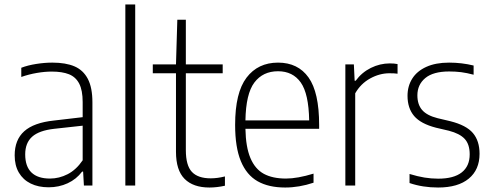

<svg xmlns="http://www.w3.org/2000/svg" viewBox="-20 -828 2196 857"><path d="M392.5 -371V0H354.5L351 -62H346.5Q321 -28 282 -10Q243 8 197 8Q151 8 117 -8.8Q83 -25.5 64.2 -57.5Q45.5 -89.5 45.5 -134.5Q45.5 -204 88.2 -242.2Q131 -280.5 221 -290L349 -305V-372.5Q349 -425 333.5 -454.8Q318 -484.5 288 -496.5Q258 -508.5 211 -508.5Q180 -508.5 144.8 -502.5Q109.5 -496.5 75 -484.5V-525.5Q103.5 -536.5 141.2 -542.5Q179 -548.5 213.5 -548.5Q273.5 -548.5 312.5 -531.8Q351.5 -515 372 -476Q392.5 -437 392.5 -371ZM349 -112.5V-267L221.5 -253Q154.5 -245.5 123.5 -217.8Q92.5 -190 92.5 -139Q92.5 -85 120.5 -58Q148.5 -31 203 -31Q244 -31 282 -50.5Q320 -70 349 -112.5Z M539.5 0V-808H583.5V0Z M984 -40.5V1Q948 9 915 9Q842.5 9 804 -29.5Q765.5 -68 765.5 -150.5V-501H662V-540.5H765.5L771.5 -740H809.5V-540.5H974V-501H809.5V-158Q809.5 -89.5 836.5 -60.8Q863.5 -32 920.5 -32Q950.5 -32 984 -40.5Z M1404.5 -253H1075.5Q1077 -171.5 1097.8 -122.5Q1118.5 -73.5 1157.5 -52.2Q1196.5 -31 1256.5 -31Q1307.5 -31 1379.5 -53V-12.5Q1315 9 1253 9Q1179 9 1129.8 -19Q1080.5 -47 1055 -108.8Q1029.5 -170.5 1029.5 -270.5Q1029.5 -414.5 1080.5 -481.5Q1131.5 -548.5 1221 -548.5Q1310 -548.5 1357.2 -482.2Q1404.5 -416 1404.5 -270ZM1075.5 -290.5H1360Q1358 -409.5 1322.5 -459.8Q1287 -510 1221 -510Q1153.5 -510 1115.5 -459.8Q1077.5 -409.5 1075.5 -290.5Z M1521.5 -540.5H1559.5L1563 -467.5H1567.5Q1594.5 -504.5 1635.2 -524.8Q1676 -545 1720 -545Q1740 -545 1754.5 -542V-499Q1742.5 -501 1718.5 -501Q1674.5 -501 1632.2 -477.8Q1590 -454.5 1565.5 -411.5V0H1521.5Z M1808 -11V-51.5Q1844 -40.5 1874.5 -35.5Q1905 -30.5 1936 -30.5Q2005.5 -30.5 2041 -58.5Q2076.5 -86.5 2076.5 -139Q2076.5 -184 2054.2 -208Q2032 -232 1983.5 -244.5L1926 -258Q1858 -275.5 1828.5 -310.2Q1799 -345 1799 -400.5Q1799 -443.5 1820 -477Q1841 -510.5 1882.8 -529.5Q1924.5 -548.5 1984.5 -548.5Q2041 -548.5 2094 -535.5V-494.5Q2064 -502.5 2038.8 -505.8Q2013.5 -509 1985 -509Q1913.5 -509 1878.2 -479.5Q1843 -450 1843 -402.5Q1843 -361.5 1864.2 -337Q1885.5 -312.5 1933 -300.5L1990 -287Q2061.5 -269 2091 -234Q2120.5 -199 2120.5 -141.5Q2120.5 -70.5 2072.5 -30.8Q2024.5 9 1935.5 9Q1866.5 9 1808 -11Z"/></svg>

Font: Encode Sans Semi Condensed ExLight
Style: Regular
Weight: 275
Width: 4
Designer: Multiple Designers
Foundry: Impallari Type
Version: Version 2.000